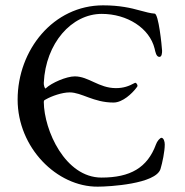

<svg xmlns="http://www.w3.org/2000/svg" viewBox="-20 -684 692 719"><path d="M346 15C389 15 563 5 581 -51C588 -74 597 -117 597 -143C597 -154 593 -167 585 -168C579 -168 568 -155 564 -143C532 -56 468 -19 360 -19C224 -19 145 -196 144 -302C144 -310 148 -309 152 -312C173 -324 212 -338 241 -338C286 -338 330 -300 405 -300C440 -300 475 -335 489 -353C493 -358 495 -361 495 -362C495 -367 491 -374 486 -374C486 -374 485 -373 484 -373C462 -361 442 -354 414 -354C350 -354 312 -398 260 -398C229 -398 173 -374 151 -353C148 -350 143 -366 144 -374C151 -522 248 -632 361 -632C456 -632 540 -579 559 -502C562 -489 565 -472 576 -471C586 -470 587 -485 587 -494C586 -512 574 -633 559 -633C543 -634 526 -639 503 -645C471 -654 428 -664 366 -664C180 -664 46 -497 46 -311C46 -131 193 16 346 15Z"/></svg>

Font: EB Garamond
Style: Regular
Weight: 400
Designer: Georg Duffner and Octavio Pardo
Foundry: Georg Duffner
Version: Version 1.000;PS 001.000;hotconv 1.0.88;makeotf.lib2.5.64775